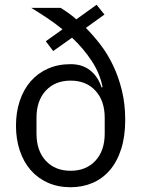

<svg xmlns="http://www.w3.org/2000/svg" viewBox="-20 -773 595 805"><path d="M418 -712 340 -656Q371 -625 401 -586Q431 -547 454 -499Q477 -451 491 -394Q505 -337 505 -271Q505 -201 488 -148Q471 -95 440.5 -59.5Q410 -24 368 -6Q326 12 276 12Q223 12 180.5 -7Q138 -26 108.5 -60Q79 -94 63 -141.5Q47 -189 47 -246Q47 -303 63 -350.5Q79 -398 108.5 -432Q138 -466 180.5 -485Q223 -504 276 -504Q325 -504 358 -478Q391 -452 406 -406L410 -408Q399 -465 364.5 -517.5Q330 -570 282 -615L203 -559L172 -600L242 -650Q210 -676 177 -698Q144 -720 111 -740H234Q249 -731 266 -719Q283 -707 300 -692L385 -753ZM276 -57Q341 -57 380 -99Q419 -141 419 -213V-279Q419 -351 380 -393Q341 -435 276 -435Q211 -435 172 -393Q133 -351 133 -279V-213Q133 -141 172 -99Q211 -57 276 -57Z"/></svg>

Font: IBM Plex Sans Hebrew
Style: Regular
Weight: 400
Designer: Mike Abbink, Paul van der Laan, Pieter van Rosmalen, Yanek Iontef
Foundry: Bold Monday
Version: Version 1.2